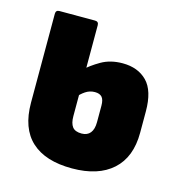

<svg xmlns="http://www.w3.org/2000/svg" viewBox="-82 -572 611 653"><g transform="rotate(15 223.0 -245.0)"><path d="M228 8Q134 8 85 -37Q36 -82 36 -172V-485Q36 -498 49 -498H174Q187 -498 187 -485V-165Q187 -140 196.5 -127.5Q206 -115 229 -115Q249 -115 259.5 -128Q270 -141 270 -166V-224Q270 -245 262 -254Q254 -263 237 -263Q219 -263 204 -253Q189 -243 177 -228L174 -324Q196 -345 228 -363.5Q260 -382 303 -382Q357 -382 389 -349.5Q421 -317 421 -244V-169Q421 -83 370.5 -37.5Q320 8 228 8Z"/></g></svg>

Font: Sofia Sans Condensed Black
Style: Regular
Weight: 900
Designer: Botio Nikoltchev, Ani Petrova
Foundry: lettersoup
Version: Version 4.101